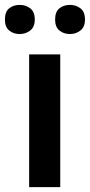

<svg xmlns="http://www.w3.org/2000/svg" viewBox="-41 -764 367 784"><path d="M205 0H78V-542H205ZM-21 -684Q-21 -716 -3.5 -730Q14 -744 39 -744Q64 -744 82.5 -730Q101 -716 101 -684Q101 -654 82.5 -639.5Q64 -625 39 -625Q14 -625 -3.5 -639.5Q-21 -654 -21 -684ZM184 -684Q184 -716 201.5 -730Q219 -744 245 -744Q269 -744 287.5 -730Q306 -716 306 -684Q306 -654 287.5 -639.5Q269 -625 245 -625Q219 -625 201.5 -639.5Q184 -654 184 -684Z"/></svg>

Font: Noto Sans Lao UI SemBd
Style: Regular
Weight: 600
Designer: Monotype Design Team
Foundry: Monotype Imaging Inc.
Version: Version 2.000; ttfautohint (v1.8.4.7-5d5b)